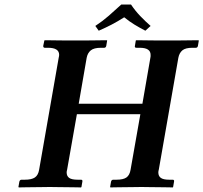

<svg xmlns="http://www.w3.org/2000/svg" viewBox="-20 -823 894 844"><path d="M556 -803Q574 -776 596.5 -752.5Q619 -729 642 -709L619 -688Q592 -702 570 -715.5Q548 -729 526 -747Q496 -728 470 -714.5Q444 -701 414 -688L399 -709Q431 -730 458.5 -754Q486 -778 513 -803ZM641 -569Q642 -572 642 -575.5Q642 -579 642 -582Q642 -613 594 -613H580Q571 -613 573 -621L577 -645L579 -646Q579 -646 594.5 -646Q610 -646 633 -645.5Q656 -645 678.5 -645Q701 -645 716 -645Q729 -645 751.5 -645Q774 -645 797 -645.5Q820 -646 836 -646Q852 -646 852 -646L854 -645L850 -621Q848 -613 841 -613H826Q795 -613 781.5 -601.5Q768 -590 764 -569L678 -77Q677 -74 676.5 -71Q676 -68 676 -65Q676 -49 687 -41Q698 -33 724 -33H739Q747 -33 745 -24L741 -1L739 1Q739 1 723 0.5Q707 0 683.5 0Q660 0 637.5 -0.5Q615 -1 602 -1Q587 -1 564.5 -0.5Q542 0 519.5 0Q497 0 481.5 0.5Q466 1 466 1L464 -1L468 -24Q470 -33 478 -33H492Q522 -33 536 -43Q550 -53 554 -77L597 -321H318L275 -77Q274 -74 273.5 -71Q273 -68 273 -65Q273 -49 284 -41Q295 -33 322 -33H336Q344 -33 342 -24L338 -1L336 1Q336 1 320 0.5Q304 0 281 0Q258 0 235.5 -0.5Q213 -1 199 -1Q184 -1 161.5 -0.5Q139 0 116.5 0Q94 0 78.5 0.5Q63 1 63 1L61 -1L65 -24Q67 -33 75 -33H89Q119 -33 133.5 -43Q148 -53 152 -77L238 -569Q240 -577 240 -582Q240 -613 191 -613H177Q170 -613 170 -621L175 -645L177 -646Q177 -646 192.5 -646Q208 -646 230.5 -645.5Q253 -645 275.5 -645Q298 -645 313 -645Q326 -645 348.5 -645Q371 -645 394.5 -645.5Q418 -646 434 -646Q450 -646 450 -646L451 -645L447 -621Q445 -613 438 -613H424Q393 -613 379 -601.5Q365 -590 361 -569L326 -367H606Z"/></svg>

Font: Libertinus Serif SemiBold
Style: Italic
Weight: 600
Italic angle: -11.5°
Designer: Philipp H. Poll, Khaled Hosny
Foundry: Caleb Maclennan
Version: Version 7.051;RELEASE